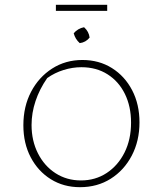

<svg xmlns="http://www.w3.org/2000/svg" viewBox="-20 -771 676 797"><path d="M312 6Q244 6 191 -27Q138 -60 107.5 -118Q77 -176 77 -251Q77 -329 109 -390Q141 -451 196.5 -486.5Q252 -522 322 -522Q391 -522 444.5 -488.5Q498 -455 528.5 -396.5Q559 -338 559 -263Q559 -186 527 -125Q495 -64 439.5 -29Q384 6 312 6ZM316 -22Q376 -22 423 -53Q470 -84 497 -138Q524 -192 524 -262Q524 -329 498.5 -381Q473 -433 426.5 -462.5Q380 -492 318 -492Q281 -492 244 -480.5Q207 -469 176 -447Q144 -401 127.5 -351.5Q111 -302 111 -252Q111 -187 137.5 -134.5Q164 -82 210.5 -52Q257 -22 316 -22ZM212 -726V-751H425V-726ZM329 -658Q349 -640 352 -615Q336 -595 311 -592Q292 -609 286 -633Q303 -653 329 -658Z"/></svg>

Font: Piazzolla SC Thin
Style: Regular
Weight: 100
Designer: Juan Pablo del Peral
Foundry: Huerta Tipografica
Version: Version 1.330